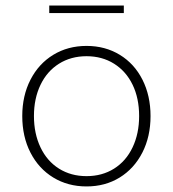

<svg xmlns="http://www.w3.org/2000/svg" viewBox="-20 -664 622 690"><path d="M60 -247Q60 -320 89.5 -377.5Q119 -435 171.5 -467Q224 -499 291 -499Q358 -499 410.5 -467Q463 -435 492 -377.5Q521 -320 521 -247Q521 -173 491.5 -115.5Q462 -58 410 -26Q358 6 291 6Q224 6 171.5 -26Q119 -58 89.5 -115.5Q60 -173 60 -247ZM480 -247Q480 -311 456.5 -359.5Q433 -408 390 -435Q347 -462 291 -462Q235 -462 192 -435Q149 -408 125.5 -359Q102 -310 102 -247Q102 -184 125.5 -134.5Q149 -85 192 -58Q235 -31 291 -31Q347 -31 390 -58Q433 -85 456.5 -134.5Q480 -184 480 -247ZM157 -644H425V-617H157Z"/></svg>

Font: Hanken Grotesk ExtraLight
Style: Regular
Weight: 200
Designer: Alfredo Marco Pradil
Foundry: Hanken Design Co.
Version: Version 3.014